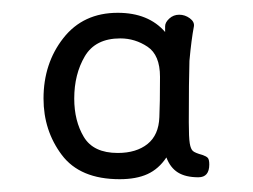

<svg xmlns="http://www.w3.org/2000/svg" viewBox="-20 -748 395 300"><path d="M307 -491Q307 -471 290 -471Q270 -471 258 -478.5Q246 -486 240 -502Q228 -484 210.5 -476Q193 -468 167 -468Q105 -468 76.5 -506Q48 -544 48 -594Q48 -649 79 -688.5Q110 -728 164 -728Q212 -728 238 -698V-707Q238 -713 244.5 -719Q251 -725 260 -725Q269 -725 276.5 -719.5Q284 -714 283 -707Q279 -686 276 -653Q275 -623 275 -557Q275 -533 276.5 -524Q278 -515 281.5 -512Q285 -509 296 -506Q302 -504 304.5 -501.5Q307 -499 307 -491ZM230 -628Q230 -662 210.5 -675Q191 -688 168 -688Q129 -688 112.5 -660Q96 -632 96 -594Q96 -559 111 -534Q126 -509 164 -509Q193 -509 210.5 -523Q228 -537 229 -565Q230 -585 230 -628Z"/></svg>

Font: Mali
Style: Regular
Weight: 400
Version: Version 1.000; ttfautohint (v1.6)